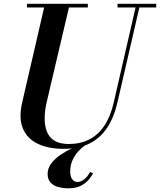

<svg xmlns="http://www.w3.org/2000/svg" viewBox="-20 -770 844 1012"><path d="M316 14.5Q234.5 14.5 178.5 -12.5Q122.5 -39.5 100.2 -93.8Q78 -148 97 -230L217 -750H348L228 -240Q216.5 -193 215.5 -151.8Q214.5 -110.5 226.2 -78.8Q238 -47 266.2 -29Q294.5 -11 342.5 -11Q403.5 -11 450.5 -35Q497.5 -59 530 -107.5Q562.5 -156 579.5 -230L699 -750H719L599 -230Q581 -151.5 544.8 -96.8Q508.5 -42 451.8 -13.8Q395 14.5 316 14.5ZM122 -730.5V-750H443V-730.5ZM599.5 -730.5V-750H803.5V-730.5ZM340.5 222.5Q312 222.5 287 215.8Q262 209 246.5 192.2Q231 175.5 231 147Q231 117 250 91.8Q269 66.5 298.8 46.2Q328.5 26 361.8 11Q395 -4 423.5 -13L428.5 -4Q411.5 7 393.2 26.8Q375 46.5 362.5 73.8Q350 101 350 133.5Q350 161 360.8 175Q371.5 189 387.5 189Q403.5 189 416.5 180.5Q429.5 172 439.2 160Q449 148 455 136.5L470.5 144Q463 158 448 176.5Q433 195 406.8 208.8Q380.5 222.5 340.5 222.5Z"/></svg>

Font: Bodoni Moda 11pt SemiBold
Style: Italic
Weight: 600
Italic angle: -13°
Designer: Owen Earl
Foundry: indestructible type
Version: Version 2.004